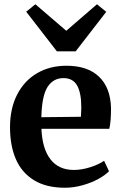

<svg xmlns="http://www.w3.org/2000/svg" viewBox="-20 -870 569 901"><path d="M27 -272.5Q27 -361 60.5 -426.2Q94 -491.5 154 -526.5Q214 -561.5 292 -561.5Q391 -561.5 444.8 -510Q498.5 -458.5 501 -363Q501 -299 493 -265.5H174.5Q178 -173 216.5 -122.8Q255 -72.5 326.5 -72.5Q363.5 -72.5 404 -85.5Q444.5 -98.5 468.5 -115.5L491.5 -66.5Q474.5 -48.5 442 -30.5Q409.5 -12.5 367.8 -0.8Q326 11 284.5 11Q197.5 11 139.8 -24.2Q82 -59.5 54.5 -123Q27 -186.5 27 -272.5ZM359.5 -322Q361.5 -350 361.5 -367.5Q361.5 -433.5 342 -468.5Q322.5 -503.5 277.5 -503.5Q230 -503.5 203.2 -462Q176.5 -420.5 174 -320ZM103 -815 146 -850 291 -725.5 435 -850 478.5 -814.5 335 -629H247Z"/></svg>

Font: Merriweather Text
Style: Bold
Weight: 700
Designer: Eben Sorkin
Foundry: Eben Sorkin
Version: Version 2.100